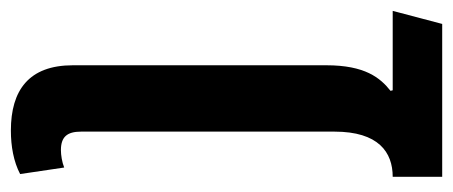

<svg xmlns="http://www.w3.org/2000/svg" viewBox="-260 -564 833 353"><g transform="rotate(90 156.5 -387.5)"><path d="M220 9C249 9 277 4 300 -8L288 -89C278 -85 265 -83 256 -83C232 -83 222 -94 222 -120V-586C222 -667 260 -693 305 -693V-784H24L0 -693H146L147 -689C123 -670 100 -642 100 -571V-105C100 -24 146 9 220 9Z"/></g></svg>

Font: Noto Sans Thai UI SemCond SemBd
Style: Regular
Weight: 600
Width: 4
Designer: Monotype Design Team
Foundry: Monotype Imaging Inc.
Version: Version 2.000